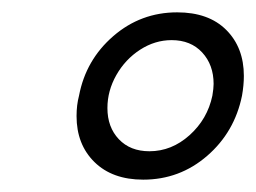

<svg xmlns="http://www.w3.org/2000/svg" viewBox="-20 -744 415 311"><path d="M104 -556Q104 -574 108 -589Q119 -647 163.5 -685.5Q208 -724 267 -724Q318 -724 346.5 -695.5Q375 -667 375 -621Q375 -606 372 -589Q360 -530 315.5 -491.5Q271 -453 212 -453Q162 -453 133 -481.5Q104 -510 104 -556ZM324 -589Q326 -601 326 -608Q326 -639 307.5 -659Q289 -679 258 -679Q231 -679 207 -663.5Q183 -648 168.5 -622.5Q154 -597 154 -569Q154 -538 172.5 -518.5Q191 -499 222 -499Q258 -499 287 -525Q316 -551 324 -589Z"/></svg>

Font: Taviraj Medium
Style: Italic
Weight: 500
Italic angle: -12°
Designer: Katatrad Team
Foundry: CadsonDemak
Version: Version 1.001